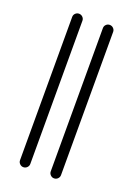

<svg xmlns="http://www.w3.org/2000/svg" viewBox="-109 -569 429 618"><g transform="rotate(20 105.5 -260.0)"><path d="M140.4 -14.4V-505.2Q140.4 -512.6 145.6 -517.6Q150.7 -522.6 157.8 -522.6Q165.2 -522.6 170.4 -517.4Q175.6 -512.2 175.6 -505.2V-14.4Q175.6 -7.4 170.4 -2.2Q165.2 3 157.8 3Q150.7 3 145.6 -2.2Q140.4 -7.4 140.4 -14.4ZM35.2 -14.4V-505.2Q35.2 -512.6 40.4 -517.6Q45.6 -522.6 52.6 -522.6Q60 -522.6 65.2 -517.4Q70.4 -512.2 70.4 -505.2V-14.4Q70.4 -7.4 65.2 -2.2Q60 3 52.6 3Q45.6 3 40.4 -2.2Q35.2 -7.4 35.2 -14.4Z"/></g></svg>

Font: 26F Galaxy Hebrew Light
Style: Regular
Weight: 300
Designer: C₂₉H₂₅N₃O₅
Version: Version 1.000